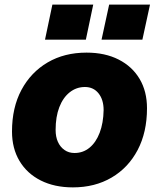

<svg xmlns="http://www.w3.org/2000/svg" viewBox="-20 -800 690 832"><path d="M296 12Q216 12 156.5 -18Q97 -48 64.5 -102.5Q32 -157 32 -230Q32 -334 73 -410.5Q114 -487 186.5 -529.5Q259 -572 355 -572Q435 -572 494 -542Q553 -512 585 -458Q617 -404 617 -331Q617 -227 576.5 -150Q536 -73 463.5 -30.5Q391 12 296 12ZM303 -137Q340 -137 368 -160Q396 -183 412 -225Q428 -267 429 -323Q429 -368 407 -395.5Q385 -423 348 -423Q311 -423 282 -400Q253 -377 237 -335.5Q221 -294 221 -237Q221 -207 231 -185Q241 -163 259.5 -150Q278 -137 303 -137ZM420 -628 453 -780H630L597 -628ZM175 -628 207 -780H384L352 -628Z"/></svg>

Font: Azeret Mono Thin ExtraBold
Style: Italic
Weight: 800
Italic angle: -12°
Version: Version 1.002